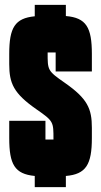

<svg xmlns="http://www.w3.org/2000/svg" viewBox="-20 -745 415 790"><path d="M251 25V-21C334 -28 358 -68 358 -177V-219C358 -298 340 -339 247 -404C175 -454 176 -456 176 -529H209V-451H358V-523C358 -632 335 -672 251 -679V-725H123V-678C41 -670 18 -631 18 -523V-481C18 -402 36 -361 129 -296C201 -246 200 -244 200 -171H167V-248H18V-177C18 -69 40 -29 123 -21V25Z"/></svg>

Font: Queering Heavy
Style: Bold
Weight: 900
Designer: Adam Naccarato
Foundry: adamnac
Version: Version 2.000;hotconv 1.0.109;makeotfexe 2.5.65596